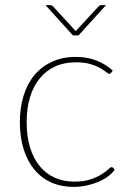

<svg xmlns="http://www.w3.org/2000/svg" viewBox="-20 -723 508 749"><path d="M413.5 -439Q412 -437.5 410.5 -436.2Q409 -435 406.5 -435Q402.5 -435 394 -442Q385.5 -449 370.5 -457.5Q355.5 -466 332.5 -473Q309.5 -480 277 -480Q231 -480 195.2 -463.8Q159.5 -447.5 134.8 -417Q110 -386.5 97 -343.5Q84 -300.5 84 -246.5Q84 -191 97.2 -147.8Q110.5 -104.5 134.8 -75Q159 -45.5 193.2 -30Q227.5 -14.5 269.5 -14.5Q307.5 -14.5 333.2 -23.2Q359 -32 376 -42.8Q393 -53.5 402 -62.2Q411 -71 415 -71Q419 -71 421.5 -68L427.5 -60.5Q418.5 -48 402.8 -36Q387 -24 366.2 -14.8Q345.5 -5.5 320.2 0.2Q295 6 266.5 6Q219 6 180.5 -11Q142 -28 114.8 -60.5Q87.5 -93 72.5 -140Q57.5 -187 57.5 -246.5Q57.5 -303.5 72.2 -350.5Q87 -397.5 115 -430.8Q143 -464 183.5 -482.5Q224 -501 276 -501Q322 -501 358 -486.2Q394 -471.5 420 -447.5ZM393.5 -703 286.5 -585H264.5L157.5 -703H176.5Q179 -703 181.8 -701.5Q184.5 -700 186.5 -698.5L271.5 -606Q274.5 -603 275.5 -601.5Q276.5 -602.5 277.5 -603.8Q278.5 -605 279.5 -606L365 -698.5Q369.5 -703 375 -703Z"/></svg>

Font: Lato 2
Style: Regular
Weight: 200
Designer: Lukasz Dziedzic with Adam Twardoch and Botio Nikoltchev
Foundry: tyPoland Lukasz Dziedzic
Version: Version 2.015; 2015-08-06; http://www.latofonts.com/